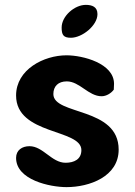

<svg xmlns="http://www.w3.org/2000/svg" viewBox="-20 -761 554 788"><path d="M46 -113C46 -22 186 7 253 7C347 7 467 -36 467 -147C467 -323 199 -287 199 -375C199 -407 219 -427 254 -427C307 -427 343 -366 397 -366C416 -366 436 -378 447 -393C447 -397 448 -413 448 -417C448 -501 320 -534 253 -534C160 -534 46 -476 46 -369C46 -206 314 -233 314 -145C314 -107 284 -93 249 -93C192 -93 157 -161 101 -161C71 -161 46 -145 46 -113ZM233 -648C233 -618 240 -606 271 -606C317 -606 380 -656 380 -703C380 -733 358 -741 332 -741C286 -741 233 -695 233 -648Z"/></svg>

Font: Asimov Print
Style: Regular
Weight: 500
Designer: Google
Version: Version 2.000980: 2014